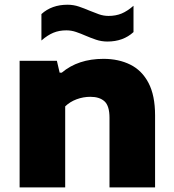

<svg xmlns="http://www.w3.org/2000/svg" viewBox="-20 -812 752 832"><path d="M65 0V-548.5H226.5L238.5 -497H247.5Q318.5 -557 428.5 -557Q494 -557 544.5 -532Q595 -507 623.5 -452.8Q652 -398.5 652 -312V0H454.5V-301.5Q454.5 -353 433 -372.8Q411.5 -392.5 371.5 -392.5Q341 -392.5 312 -381.8Q283 -371 262.5 -351V0ZM445.5 -632Q419.5 -632 396 -640Q372.5 -648 350.5 -657.5Q330 -666.5 309.5 -673.5Q289 -680.5 267.5 -680.5Q236.5 -680.5 211.5 -670.2Q186.5 -660 159.5 -636.5V-751Q204 -791.5 272.5 -791.5Q298.5 -791.5 322 -783.5Q345.5 -775.5 367.5 -766Q388 -757.5 408.5 -750.2Q429 -743 450.5 -743Q481.5 -743 506.5 -753.2Q531.5 -763.5 558.5 -787V-673Q514 -632 445.5 -632Z"/></svg>

Font: Encode Sans Expanded ExtraBold
Style: Regular
Weight: 800
Width: 7
Designer: Multiple Designers
Foundry: Impallari Type
Version: Version 3.000; ttfautohint (v1.8.3) -l 8 -r 50 -G 200 -x 14 